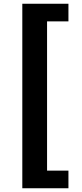

<svg xmlns="http://www.w3.org/2000/svg" viewBox="-20 -830 440 1024"><path d="M99 174V-810H345V-716H231V80H345V174Z"/></svg>

Font: Noto Sans SC Thin Black
Style: Regular
Weight: 900
Version: Version 2.004-H2;hotconv 1.0.118;makeotfexe 2.5.65603